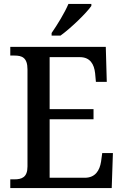

<svg xmlns="http://www.w3.org/2000/svg" viewBox="-20 -951 626 971"><path d="M241 -784V-771H286C339 -809 418 -886 442 -921V-931H326C307 -886 270 -826 241 -784ZM32 0H545L551 -177H497L491 -133C484 -89 462 -52 409 -52H231V-348H453V-399H231V-662H384C436 -662 456 -626 461 -581L465 -537H520L515 -714H32V-670H53C90 -670 119 -661 119 -600V-109C119 -54 90 -44 53 -44H32Z"/></svg>

Font: Noto Serif Tamil SemiCondensed Medium
Style: Regular
Weight: 500
Width: 4
Designer: Indian Type Foundry, Tom Grace, and the Monotype Design Team
Foundry: Monotype Imaging Inc.
Version: Version 2.004